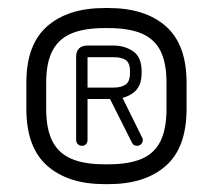

<svg xmlns="http://www.w3.org/2000/svg" viewBox="-20 -685 522 488"><path d="M47 -474.8Q47 -572.1 100.1 -618.4Q153.1 -664.6 245.6 -664.6H256Q348.9 -664.6 401.6 -618.2Q454.2 -571.8 454.2 -474.8V-408.5Q454.2 -310.1 401.6 -263.6Q348.9 -217 256 -217H245.6Q153.1 -217 100.1 -263.6Q47 -310.1 47 -408.5ZM97.4 -474.8V-408.5Q97.4 -357 113.1 -326.3Q128.8 -295.6 161.2 -281.5Q193.8 -267.4 245.6 -267.4H256Q307.5 -267.4 340 -281.3Q372.5 -295.2 387.9 -326.1Q403.2 -357 403.2 -408.5V-474.8Q403.2 -525.2 387.9 -555.6Q372.5 -586 340 -599.8Q307.5 -613.6 256 -613.6H245.6Q193.8 -613.6 161.2 -599.8Q128.8 -586 113.1 -555.6Q97.4 -525.2 97.4 -474.8ZM202.5 -329Q202.5 -322.8 198.6 -318.6Q194.8 -314.4 188.5 -314.4Q182.2 -314.4 177.9 -318.6Q173.5 -322.8 173.5 -329V-540Q173.5 -569.2 202.8 -569.2H268.9Q297 -569.2 318.5 -554.5Q340 -539.8 340 -503.1V-499.5Q340 -464.5 318.5 -448.9Q297 -433.4 268.9 -433.4H188.5Q182.2 -433.4 177.9 -437.2Q173.5 -441.1 173.5 -447.4Q173.5 -454 177.9 -458.2Q182.2 -462.4 188.5 -462.4H268.9Q288.1 -462.4 299.2 -470Q310.4 -477.6 310.4 -499.5V-503.1Q310.4 -525.6 299.4 -532.6Q288.5 -539.6 268.9 -539.6H202.5ZM255.6 -441.4Q254.2 -443.9 254.2 -447.4Q254.2 -454 258.6 -458.2Q263 -462.4 268.9 -462.4Q277.6 -462.4 282.5 -454.4L341.2 -335.4Q343 -332.5 343 -329Q343 -322.8 338.6 -318.6Q334.2 -314.4 328.6 -314.4Q318.9 -314.4 315.4 -322.4Z"/></svg>

Font: Libertine-Super Thin
Style: Regular
Weight: 100
Designer: Bastien Sozeau
Foundry: NBR — Bastien Sozeau
Version: Version 2.003;gftools[0.9.33]